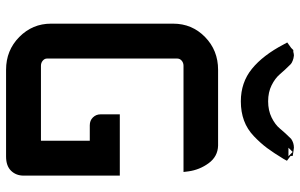

<svg xmlns="http://www.w3.org/2000/svg" viewBox="-198 -791 989 633"><g transform="rotate(90 296.5 -474.5)"><path d="M192 -938Q211 -919 224.5 -903Q238 -887 261 -875.5Q284 -864 314 -864Q344 -864 367.5 -875.5Q391 -887 404.5 -903.5Q418 -920 436 -938L437 -939L438 -940Q451 -949 467 -949Q470 -949 482 -947L494 -945V-938L510 -926L504 -915Q484 -882 468 -860.5Q452 -839 429 -817Q406 -795 377.5 -784.5Q349 -774 314 -774Q252 -774 207 -810.5Q162 -847 126 -916L120 -927L138 -940Q140 -942 141 -943L145 -947H151Q158 -949 163 -949Q173 -948 180 -945Q188 -942 192 -938ZM495 -931 494 -933V-932Q494 -932 481 -945L467 -931ZM58 -148V-551Q58 -613 102 -656Q146 -699 210 -699H460Q496 -698 518 -668Q540 -638 545 -601L547 -585H197Q187 -585 180 -579Q173 -573 173 -564V-135Q173 -127 180 -121Q187 -115 197 -115H444V-276H393Q377 -276 367 -286.5Q357 -297 357 -311V-375H559V-58Q559 -33 543 -16.5Q527 0 496 0H210Q146 0 102 -43.5Q58 -87 58 -148Z"/></g></svg>

Font: FifthLeg
Style: Bold
Weight: 700
Designer: Jakub Steiner
Version: Version 1.0